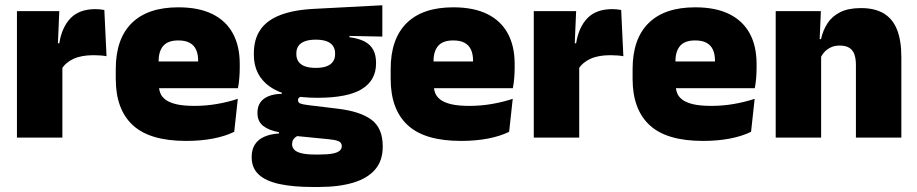

<svg xmlns="http://www.w3.org/2000/svg" viewBox="-20 -536 3574 748"><path d="M220.5 -267.5 169.5 -367.5H211Q221 -430 255 -465.2Q289 -500.5 352.5 -500.5Q362 -500.5 370.2 -499.5Q378.5 -498.5 386.5 -497L395 -317Q385 -319 371.2 -320Q357.5 -321 344.5 -321Q297.5 -321 266.5 -306.8Q235.5 -292.5 220.5 -267.5ZM46 0V-492.5H211L204 -329.5H223V0Z M705 13Q563.5 13 497.2 -48.5Q431 -110 431 -228.5V-267Q431 -384.5 493.2 -446Q555.5 -507.5 675 -507.5Q754.5 -507.5 807.5 -481.2Q860.5 -455 887.2 -405.8Q914 -356.5 914 -287V-271.5Q914 -251.5 912.2 -230.8Q910.5 -210 907 -192.5H748.5Q750.5 -223 751.2 -250Q752 -277 752 -298.5Q752 -324.5 744 -342.2Q736 -360 719 -369.2Q702 -378.5 675 -378.5Q634.5 -378.5 616.2 -357.5Q598 -336.5 598 -298V-253.5L599 -234.5V-203.5Q599 -188 604.5 -173.5Q610 -159 624.8 -147.8Q639.5 -136.5 666.8 -130Q694 -123.5 737.5 -123.5Q782 -123.5 824.5 -130.8Q867 -138 906.5 -151L892.5 -22.5Q858 -5.5 810.2 3.8Q762.5 13 705 13ZM524.5 -192.5V-296.5H871.5V-192.5Z M1216.5 -155Q1091.5 -155 1030.2 -199.2Q969 -243.5 969 -322V-328Q969 -383 994.2 -420Q1019.5 -457 1071.5 -477.2Q1123.5 -497.5 1203.5 -501.5L1469.5 -515.5V-393.5L1341.5 -396V-391Q1377 -386.5 1400 -374.5Q1423 -362.5 1434 -342Q1445 -321.5 1445 -291.5V-288.5Q1445 -223.5 1390 -189.2Q1335 -155 1216.5 -155ZM1207.5 66H1224Q1257 66 1276 62.2Q1295 58.5 1303.2 51.2Q1311.5 44 1311.5 34V33Q1311.5 19 1298.2 13.8Q1285 8.5 1262 6.5L1115 -8L1152.5 -10.5Q1142 -8.5 1134.2 -3.8Q1126.5 1 1122.2 8.2Q1118 15.5 1118 25.5V26.5Q1118 38.5 1126.8 47.5Q1135.5 56.5 1155.2 61.2Q1175 66 1207.5 66ZM1199.5 192.5Q1122.5 192.5 1069 181Q1015.5 169.5 988 144Q960.5 118.5 960.5 77V75Q960.5 46.5 973 27Q985.5 7.5 1009.5 -3.2Q1033.5 -14 1067 -16V-21Q1027.5 -28 1005.2 -45.5Q983 -63 983 -96V-97Q983 -121 994.2 -137Q1005.5 -153 1026.8 -161.5Q1048 -170 1078 -170.5V-190L1195.5 -160H1164Q1152 -160 1146.5 -156.5Q1141 -153 1141 -146V-145.5Q1141 -136 1150.5 -132.5Q1160 -129 1180.5 -126.5L1296 -112.5Q1384 -102 1427.5 -69.2Q1471 -36.5 1471 33V36.5Q1471 89.5 1441.8 124Q1412.5 158.5 1356.5 175.5Q1300.5 192.5 1220 192.5ZM1210 -271.5Q1236 -271.5 1252.5 -277.8Q1269 -284 1277.2 -296Q1285.5 -308 1285.5 -325V-328Q1285.5 -345 1277.2 -357Q1269 -369 1252.5 -375.2Q1236 -381.5 1210 -381.5Q1184.5 -381.5 1167.8 -375.2Q1151 -369 1142.8 -357.2Q1134.5 -345.5 1134.5 -328V-325Q1134.5 -308 1142.8 -296Q1151 -284 1167.8 -277.8Q1184.5 -271.5 1210 -271.5Z M1776 13Q1634.5 13 1568.2 -48.5Q1502 -110 1502 -228.5V-267Q1502 -384.5 1564.2 -446Q1626.5 -507.5 1746 -507.5Q1825.5 -507.5 1878.5 -481.2Q1931.5 -455 1958.2 -405.8Q1985 -356.5 1985 -287V-271.5Q1985 -251.5 1983.2 -230.8Q1981.5 -210 1978 -192.5H1819.5Q1821.5 -223 1822.2 -250Q1823 -277 1823 -298.5Q1823 -324.5 1815 -342.2Q1807 -360 1790 -369.2Q1773 -378.5 1746 -378.5Q1705.5 -378.5 1687.2 -357.5Q1669 -336.5 1669 -298V-253.5L1670 -234.5V-203.5Q1670 -188 1675.5 -173.5Q1681 -159 1695.8 -147.8Q1710.5 -136.5 1737.8 -130Q1765 -123.5 1808.5 -123.5Q1853 -123.5 1895.5 -130.8Q1938 -138 1977.5 -151L1963.5 -22.5Q1929 -5.5 1881.2 3.8Q1833.5 13 1776 13ZM1595.5 -192.5V-296.5H1942.5V-192.5Z M2234 -267.5 2183 -367.5H2224.5Q2234.5 -430 2268.5 -465.2Q2302.5 -500.5 2366 -500.5Q2375.5 -500.5 2383.8 -499.5Q2392 -498.5 2400 -497L2408.5 -317Q2398.5 -319 2384.8 -320Q2371 -321 2358 -321Q2311 -321 2280 -306.8Q2249 -292.5 2234 -267.5ZM2059.5 0V-492.5H2224.5L2217.5 -329.5H2236.5V0Z M2718.5 13Q2577 13 2510.8 -48.5Q2444.5 -110 2444.5 -228.5V-267Q2444.5 -384.5 2506.8 -446Q2569 -507.5 2688.5 -507.5Q2768 -507.5 2821 -481.2Q2874 -455 2900.8 -405.8Q2927.5 -356.5 2927.5 -287V-271.5Q2927.5 -251.5 2925.8 -230.8Q2924 -210 2920.5 -192.5H2762Q2764 -223 2764.8 -250Q2765.5 -277 2765.5 -298.5Q2765.5 -324.5 2757.5 -342.2Q2749.5 -360 2732.5 -369.2Q2715.5 -378.5 2688.5 -378.5Q2648 -378.5 2629.8 -357.5Q2611.5 -336.5 2611.5 -298V-253.5L2612.5 -234.5V-203.5Q2612.5 -188 2618 -173.5Q2623.5 -159 2638.2 -147.8Q2653 -136.5 2680.2 -130Q2707.5 -123.5 2751 -123.5Q2795.5 -123.5 2838 -130.8Q2880.5 -138 2920 -151L2906 -22.5Q2871.5 -5.5 2823.8 3.8Q2776 13 2718.5 13ZM2538 -192.5V-296.5H2885V-192.5Z M3314.5 0V-283Q3314.5 -306.5 3308.8 -323.5Q3303 -340.5 3289 -349.5Q3275 -358.5 3251 -358.5Q3232.5 -358.5 3218 -352Q3203.5 -345.5 3193.2 -334.8Q3183 -324 3177 -310.5L3150 -383.5H3178.5Q3186 -418 3203.8 -445.2Q3221.5 -472.5 3253.2 -488.5Q3285 -504.5 3334.5 -504.5Q3388.5 -504.5 3423.2 -483.5Q3458 -462.5 3474.8 -420.2Q3491.5 -378 3491.5 -313.5V0ZM3002 0V-492.5H3178L3172.5 -366L3179 -348V0Z"/></svg>

Font: Anek Telugu Medium ExtraBold
Style: Regular
Weight: 800
Version: Version 1.003